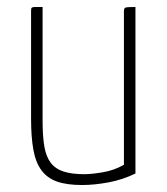

<svg xmlns="http://www.w3.org/2000/svg" viewBox="-20 -520 477 550"><path d="M368 -23Q331 -5 290.5 2.5Q250 10 215 10Q171 10 143 0Q115 -10 98.5 -32.5Q82 -55 75.5 -91.5Q69 -128 69 -180V-489Q69 -493 69.5 -495.5Q70 -498 73 -499Q76 -500 82.5 -500Q89 -500 102 -500V-174Q102 -130 107 -100.5Q112 -71 125.5 -53.5Q139 -36 162.5 -28.5Q186 -21 222 -21Q242 -21 274.5 -26.5Q307 -32 335 -48V-489Q335 -497 340.5 -498.5Q346 -500 368 -500Z"/></svg>

Font: Yanone Kaffeesatz Thin
Style: Regular
Weight: 250
Designer: Yanone
Foundry: Yanone Font Production. Not for release.
Version: Version 1.002